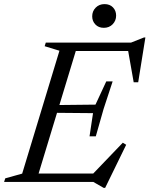

<svg xmlns="http://www.w3.org/2000/svg" viewBox="-41 -886 728 935"><path d="M248.5 -639 176.5 -661 182 -678.5H340.5L134.5 0H-21L-15.5 -17.5L67 -40.5ZM581.5 -647 610 -637.5H276.5L290 -678.5H597L660 -703.5H667L632 -485.5H610ZM464 29 413.5 0H82.5L96 -41H452L403.5 -31L557 -191L573.5 -181L471 29ZM425.5 -222H395L412 -335L186 -337L197 -374L424 -376.5L476.5 -489.5H507.5L463.5 -355.5ZM464.5 -750.5Q439 -750.5 423.5 -766.8Q408 -783 408 -806.5Q408 -831.5 425 -848.8Q442 -866 468 -866Q494 -866 509.2 -850Q524.5 -834 524.5 -810Q524.5 -785.5 507.8 -768Q491 -750.5 464.5 -750.5Z"/></svg>

Font: Newsreader 28pt
Style: Italic
Weight: 400
Italic angle: -17°
Version: Version 1.003